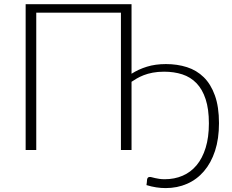

<svg xmlns="http://www.w3.org/2000/svg" viewBox="-20 -728 1124 932"><path d="M779.5 142Q827 142 866.5 125Q906 108 934.2 74.2Q962.5 40.5 978.2 -10.5Q994 -61.5 994 -129Q994 -198.5 978.2 -246.5Q962.5 -294.5 933.8 -324.2Q905 -354 865 -367Q825 -380 776.5 -380Q745.5 -380 721 -375.2Q696.5 -370.5 677.5 -363Q658.5 -355.5 644 -347Q629.5 -338.5 618.5 -331V0H567V-666.5H156V0H104.5V-707.5H618.5V-370Q652 -391.5 693 -404.2Q734 -417 785.5 -417Q840.5 -417 887.5 -402Q934.5 -387 969 -353.2Q1003.5 -319.5 1023.2 -264.5Q1043 -209.5 1043 -130Q1043 -54 1023.8 4.5Q1004.5 63 970 103.2Q935.5 143.5 888 164.2Q840.5 185 784 185Q761.5 185 738.5 181.5Q715.5 178 691 170.5Q692 163.5 692.8 156.5Q693.5 149.5 694 142.5Q695 138 697.8 134.5Q700.5 131 707.5 131Q712 131 718.2 132.8Q724.5 134.5 733.2 136.5Q742 138.5 753.2 140.2Q764.5 142 779.5 142Z"/></svg>

Font: Lato Light
Style: Regular
Weight: 300
Designer: Lukasz Dziedzic
Foundry: tyPoland Lukasz Dziedzic
Version: Version 2.007; 2014-02-27